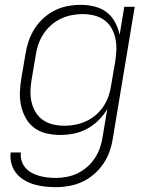

<svg xmlns="http://www.w3.org/2000/svg" viewBox="-20 -548 640 791"><path d="M211 223Q187 223 164 220.5Q141 218 119.5 211.5Q98 205 79 193.5Q60 182 46.5 165Q33 148 27 126Q21 104 24 80H66Q64 98 69 114.5Q74 131 85 143.5Q96 156 110.5 164Q125 172 141.5 176.5Q158 181 175.5 183Q193 185 211 185Q233 185 256 180.5Q279 176 300.5 165.5Q322 155 340.5 138.5Q359 122 372 101.5Q385 81 392.5 59Q400 37 403 14L422 -99Q407 -73 385.5 -52Q364 -31 338 -17Q312 -3 283.5 2.5Q255 8 228 8Q199 8 171 1.5Q143 -5 121.5 -21Q100 -37 86.5 -61Q73 -85 67 -112Q61 -139 62 -168Q63 -197 68 -226L85 -326Q89 -352 98 -378.5Q107 -405 122 -429Q137 -453 159 -473Q181 -493 206.5 -505.5Q232 -518 259 -523Q286 -528 313 -528Q342 -528 370 -521Q398 -514 419.5 -497.5Q441 -481 454 -456.5Q467 -432 473 -405L492 -520H535L445 21Q441 48 432 74.5Q423 101 406.5 125.5Q390 150 367.5 169.5Q345 189 319 201Q293 213 265.5 218Q238 223 211 223ZM247 -30Q269 -30 291.5 -34.5Q314 -39 335.5 -49Q357 -59 375.5 -75Q394 -91 407 -111Q420 -131 427.5 -153Q435 -175 438 -197L455 -297Q459 -321 459.5 -345Q460 -369 455 -391.5Q450 -414 438.5 -433.5Q427 -453 408.5 -466Q390 -479 367 -484.5Q344 -490 320 -490Q298 -490 275 -485.5Q252 -481 230 -470.5Q208 -460 189.5 -443.5Q171 -427 158 -406.5Q145 -386 137.5 -364Q130 -342 127 -319L110 -219Q106 -195 105.5 -171.5Q105 -148 110.5 -125.5Q116 -103 128 -84Q140 -65 158.5 -52.5Q177 -40 200 -35Q223 -30 247 -30Z"/></svg>

Font: Iosevka SS04 XLt Ex Obl
Style: Regular
Weight: 200
Width: 7
Italic angle: -9°
Monospace: yes
Designer: Belleve Invis
Foundry: Belleve Invis
Version: Version 19.0.0; ttfautohint (v1.8.4)